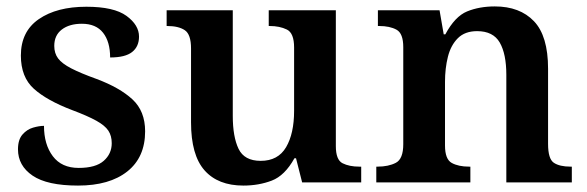

<svg xmlns="http://www.w3.org/2000/svg" viewBox="-20 -568 1828 598"><path d="M223 10Q127 10 81.5 -21Q36 -52 36 -103Q36 -133 50 -149Q64 -165 83 -170.5Q102 -176 117 -176Q117 -118 144.5 -81.5Q172 -45 225 -45Q278 -45 303 -67Q328 -89 328 -122Q328 -145 317.5 -161Q307 -177 280 -192Q253 -207 205 -225Q126 -255 85.5 -291.5Q45 -328 45 -395Q45 -470 101 -508.5Q157 -547 249 -547Q335 -547 374 -518.5Q413 -490 413 -454Q413 -423 391.5 -406Q370 -389 323 -389Q323 -438 301 -466Q279 -494 235 -494Q196 -494 172.5 -476Q149 -458 149 -425Q149 -402 161 -386Q173 -370 202 -355Q231 -340 281 -322Q353 -295 392.5 -258.5Q432 -222 432 -159Q432 -78 376.5 -34Q321 10 223 10Z M738 10Q659 10 617 -37.5Q575 -85 575 -187V-417Q575 -461 555.5 -474Q536 -487 501 -487H499V-536H705V-207Q705 -142 723 -104.5Q741 -67 792 -67Q846 -67 871 -109.5Q896 -152 896 -223V-420Q896 -465 873.5 -476Q851 -487 820 -487H817V-536H1026V-113Q1026 -70 1047 -59.5Q1068 -49 1099 -49H1105V0H921L902 -75H897Q867 -21 826.5 -5.5Q786 10 738 10Z M1152 0V-49H1156Q1190 -49 1213 -61Q1236 -73 1236 -119V-421Q1236 -464 1215 -475.5Q1194 -487 1161 -487H1157V-536H1349L1362 -461H1367Q1397 -517 1435 -532.5Q1473 -548 1521 -548Q1599 -548 1643 -502Q1687 -456 1687 -354V-120Q1687 -73 1705 -61Q1723 -49 1757 -49H1761V0H1557V-335Q1557 -400 1536.5 -435.5Q1516 -471 1466 -471Q1428 -471 1406 -449Q1384 -427 1375 -391Q1366 -355 1366 -313V-115Q1366 -72 1387 -60.5Q1408 -49 1441 -49H1445V0Z"/></svg>

Font: Noto Serif NP Hmong SemiBold
Style: Regular
Weight: 600
Designer: Dalton Maag Ltd
Foundry: Dalton Maag Ltd
Version: Version 1.001; ttfautohint (v1.8.4.7-5d5b)